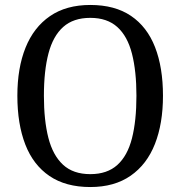

<svg xmlns="http://www.w3.org/2000/svg" viewBox="-20 -744 727 774"><path d="M344 10Q245 10 179.5 -34.5Q114 -79 82 -161.5Q50 -244 50 -358Q50 -470 83 -552Q116 -634 181.5 -679Q247 -724 344 -724Q443 -724 508 -680Q573 -636 605 -554Q637 -472 637 -358Q637 -246 604.5 -163.5Q572 -81 506.5 -35.5Q441 10 344 10ZM344 -42Q412 -42 453 -79Q494 -116 512 -186.5Q530 -257 530 -358Q530 -457 512 -527.5Q494 -598 453 -635Q412 -672 344 -672Q276 -672 235 -635.5Q194 -599 175.5 -529Q157 -459 157 -358Q157 -259 175 -188.5Q193 -118 234 -80Q275 -42 344 -42Z"/></svg>

Font: Noto Serif SemiCondensed
Style: Regular
Weight: 400
Width: 4
Designer: Monotype Design Team
Foundry: Monotype Imaging Inc.
Version: Version 2.013